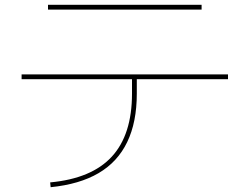

<svg xmlns="http://www.w3.org/2000/svg" viewBox="-20 -750 1040 800"><path d="M189 10Q362 -6 446 -97.5Q530 -189 530 -360V-420H70V-440H930V-420H550V-360Q550 -241 510 -158Q470 -75 390.5 -28.5Q311 18 191 30ZM180 -710V-730H820V-710Z"/></svg>

Font: M PLUS 2 Thin Thin
Style: Regular
Weight: 250
Version: Version 1.001